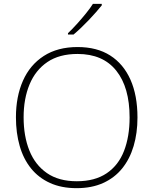

<svg xmlns="http://www.w3.org/2000/svg" viewBox="-20 -970 799 1000"><path d="M696 -358Q696 -277 676 -209.5Q656 -142 616.5 -93Q577 -44 517.5 -17Q458 10 379 10Q300 10 240.5 -17Q181 -44 141.5 -93Q102 -142 82.5 -210Q63 -278 63 -359Q63 -467 99.5 -549.5Q136 -632 208 -678.5Q280 -725 384 -725Q485 -725 554 -681Q623 -637 659.5 -555Q696 -473 696 -358ZM103 -359Q103 -261 133 -186Q163 -111 224.5 -68.5Q286 -26 380 -26Q474 -26 535.5 -67.5Q597 -109 626 -184Q655 -259 655 -358Q655 -515 585.5 -602Q516 -689 384 -689Q289 -689 227 -647Q165 -605 134 -530.5Q103 -456 103 -359ZM510 -942Q497 -926 480 -906.5Q463 -887 443 -866Q423 -845 402.5 -825.5Q382 -806 363 -790H334V-797Q355 -817 380 -844.5Q405 -872 428 -900.5Q451 -929 464 -950H510Z"/></svg>

Font: Noto Sans Armenian ExtraLight
Style: Regular
Weight: 250
Designer: Monotype Design Team
Foundry: Monotype Imaging Inc.
Version: Version 2.007